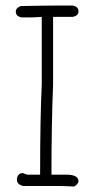

<svg xmlns="http://www.w3.org/2000/svg" viewBox="-20 -686 333 694"><path d="M193.4 -666H242.2Q263.7 -662.6 263.7 -644.5Q263.7 -628.9 242.2 -625H171.9V-380.9Q166 -238.3 166 -54.7H218.8Q263.7 -54.7 263.7 -31.2Q263.7 -21.5 248 -11.7Q211.9 -13.7 195.3 -13.7H64.5Q41 -18.6 41 -37.1V-39.1Q44.4 -60.5 62.5 -60.5Q76.7 -54.7 80.1 -54.7H125V-56.6Q125 -255.9 130.9 -380.9V-625Q101.6 -623 87.9 -623H58.6Q37.1 -626.5 37.1 -644.5Q37.1 -656.7 54.7 -664.1Q144.5 -666 193.4 -666Z"/></svg>

Font: CEF Fonts CJK
Style: Regular
Weight: 400
Designer: PartyBoss (派对大魔王)
Version: Release 2.25